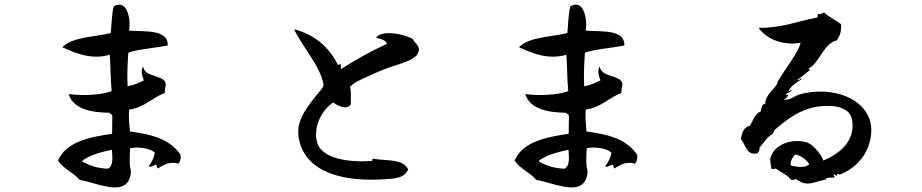

<svg xmlns="http://www.w3.org/2000/svg" viewBox="-20 -794 4040 841"><path d="M771 -116C725 -183 651 -205 549 -218C547 -242 542 -286 546 -314C612 -323 645 -365 702 -387C700 -413 716 -429 695 -445C667 -465 614 -462 607 -502C594 -484 604 -459 610 -442C590 -432 567 -421 539 -416C536 -463 539 -517 542 -563C574 -577 662 -584 715 -595C716 -630 692 -645 659 -652C625 -659 581 -657 545 -660C550 -683 548 -723 535 -749C525 -771 505 -782 478 -766C469 -732 469 -682 465 -649C390 -631 298 -633 253 -587C311 -561 379 -531 461 -554C464 -520 464 -443 469 -395C430 -379 345 -373 281 -382C300 -316 380 -301 461 -300C462 -293 471 -294 472 -287L471 -208C367 -193 270 -172 234 -91C261 -51 301 -40 329 -6C376 2 437 27 483 27C519 27 546 13 553 -33C555 -47 550 -58 549 -69C547 -92 549 -129 550 -145C587 -152 636 -145 658 -126C655 -101 641 -78 631 -66C642 -58 653 -72 665 -73C667 -67 667 -59 672 -56C697 -74 729 -88 760 -77C770 -84 773 -98 771 -116ZM470 -138C471 -116 480 -67 452 -55C405 -57 370 -69 339 -88C370 -116 436 -131 470 -138Z M1808 -556C1828 -589 1798 -603 1788 -623C1757 -643 1651 -667 1627 -628C1647 -624 1668 -620 1675 -602C1603 -569 1537 -532 1473 -491V-513C1465 -512 1459 -506 1457 -516C1418 -590 1357 -643 1268 -666C1303 -591 1386 -501 1397 -422C1399 -411 1369 -382 1355 -363C1319 -314 1273 -261 1290 -182C1306 -108 1357 -61 1426 -35C1494 -9 1579 -3 1666 -9C1717 -12 1751 -15 1768 -52C1757 -74 1737 -83 1713 -88C1683 -94 1646 -93 1613 -99C1607 -98 1618 -88 1604 -89C1512 -82 1392 -98 1370 -167C1350 -230 1384 -307 1439 -345C1460 -332 1494 -310 1517 -336C1515 -371 1520 -388 1513 -414C1531 -431 1543 -437 1571 -450C1607 -467 1651 -487 1686 -499C1728 -513 1792 -530 1808 -556Z M2771 -116C2725 -183 2651 -205 2549 -218C2547 -242 2542 -286 2546 -314C2612 -323 2645 -365 2702 -387C2700 -413 2716 -429 2695 -445C2667 -465 2614 -462 2607 -502C2594 -484 2604 -459 2610 -442C2590 -432 2567 -421 2539 -416C2536 -463 2539 -517 2542 -563C2574 -577 2662 -584 2715 -595C2716 -630 2692 -645 2659 -652C2625 -659 2581 -657 2545 -660C2550 -683 2548 -723 2535 -749C2525 -771 2505 -782 2478 -766C2469 -732 2469 -682 2465 -649C2390 -631 2298 -633 2253 -587C2311 -561 2379 -531 2461 -554C2464 -520 2464 -443 2469 -395C2430 -379 2345 -373 2281 -382C2300 -316 2380 -301 2461 -300C2462 -293 2471 -294 2472 -287L2471 -208C2367 -193 2270 -172 2234 -91C2261 -51 2301 -40 2329 -6C2376 2 2437 27 2483 27C2519 27 2546 13 2553 -33C2555 -47 2550 -58 2549 -69C2547 -92 2549 -129 2550 -145C2587 -152 2636 -145 2658 -126C2655 -101 2641 -78 2631 -66C2642 -58 2653 -72 2665 -73C2667 -67 2667 -59 2672 -56C2697 -74 2729 -88 2760 -77C2770 -84 2773 -98 2771 -116ZM2470 -138C2471 -116 2480 -67 2452 -55C2405 -57 2370 -69 2339 -88C2370 -116 2436 -131 2470 -138Z M3796 -210C3805 -326 3697 -391 3578 -393C3547 -393 3515 -390 3484 -381C3459 -374 3437 -351 3413 -359C3430 -364 3426 -373 3435 -378C3427 -382 3422 -375 3422 -375C3423 -391 3443 -387 3448 -398C3441 -402 3436 -390 3435 -398C3450 -423 3470 -433 3490 -446C3489 -459 3477 -434 3474 -446C3495 -458 3510 -475 3529 -488C3529 -488 3521 -489 3522 -494C3571 -519 3586 -603 3645 -617C3664 -643 3665 -665 3664 -688C3640 -706 3612 -719 3590 -739C3580 -738 3578 -729 3564 -733C3558 -731 3565 -718 3558 -717C3474 -701 3404 -671 3303 -672C3339 -619 3418 -593 3487 -607C3478 -565 3419 -493 3383 -431L3387 -433C3371 -398 3332 -381 3332 -339C3317 -339 3315 -322 3313 -307C3284 -293 3282 -270 3264 -243C3237 -237 3230 -212 3225 -185C3238 -171 3243 -149 3255 -135C3264 -124 3277 -117 3300 -123C3300 -133 3310 -133 3306 -146C3325 -167 3338 -193 3364 -207C3365 -213 3371 -215 3371 -223C3429 -273 3503 -335 3616 -330C3663 -328 3707 -312 3713 -265C3727 -166 3643 -115 3587 -91C3575 -121 3539 -165 3509 -172C3451 -186 3373 -166 3354 -101C3353 -87 3357 -67 3359 -54C3367 -55 3372 -51 3377 -56C3399 -40 3428 -29 3445 -7C3452 -3 3460 -8 3467 -10C3484 4 3499 9 3514 10C3540 11 3565 -2 3596 -7C3598 -20 3625 -14 3635 -17C3638 -23 3625 -28 3635 -30C3640 -29 3641 -24 3645 -23C3645 -39 3656 -28 3661 -30C3738 -62 3789 -126 3796 -210ZM3525 -75C3504 -54 3464 -65 3445 -69C3438 -82 3452 -108 3464 -117C3494 -112 3516 -89 3525 -75Z"/></svg>

Font: Yuji Syuku Std R
Style: Regular
Weight: 400
Designer: Kataoka Yuji
Foundry: Kinuta Font Factory
Version: Version 3.000;hotconv 1.0.111;makeotfexe 2.5.65597